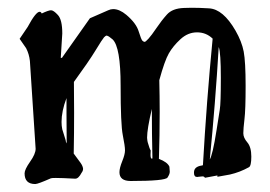

<svg xmlns="http://www.w3.org/2000/svg" viewBox="-20 -454 693 492"><path d="M369.1 -174.8C369.1 -132.5 369.6 -90.2 370.6 -47.9C370 -47.5 369.5 -47.4 369.1 -47.4C366.9 -47.4 365.7 -50.8 365.7 -57.6C365.7 -60.5 365.9 -64.1 366.2 -68.4C364.3 -71 361.7 -78.1 358.4 -89.8C357.7 -92.4 357.3 -96.2 356.9 -101.1C356.9 -116 361 -140.6 369.1 -174.8ZM150.4 -202.6V-164.1C150.4 -138 150.6 -112.1 150.9 -86.4C149.3 -89.4 148.4 -91.6 148.4 -93.3V-94.2L139.6 -122.6C138.3 -128.4 137.7 -134.8 137.7 -141.6C137.7 -159.8 141.9 -180.2 150.4 -202.6ZM43 -9.8C43 8.5 52.1 17.6 70.3 17.6C74.9 17.6 88.2 12.7 110.4 2.9C112 2.3 116.2 2 123 2C133.1 2 149.6 2.6 172.4 3.9H172.9C178.4 3.9 183.8 -1.1 189 -11.2C191.6 -14.5 192.9 -17.9 192.9 -21.5C192.5 -26 190.4 -31.1 186.5 -36.6C179.4 -46.4 173.5 -54.4 168.9 -60.5C169.6 -95.1 169.9 -129.9 169.9 -165C169.9 -191.4 169.8 -217.8 169.4 -244.1C194.8 -279 213.3 -305.9 224.9 -325C236.4 -344 243.7 -355.1 246.6 -358.4C249.2 -361.3 251.6 -362.8 253.9 -362.8C254.2 -362.5 254.6 -362.3 254.9 -362.3C257.5 -361.7 262 -358.6 268.6 -353C282.2 -340 289.1 -300.5 289.1 -234.4C289.1 -168.3 290.9 -126 294.7 -107.4C298.4 -88.9 300.3 -76 300.3 -68.8C300.3 -61.7 297.9 -52.3 293.2 -40.8C288.5 -29.2 286.1 -19.9 286.1 -12.7C286.1 2.3 295.7 9.8 314.9 9.8C373.9 9.8 405.3 6.8 409.2 1C413.1 -4.9 415 -9.8 415 -13.7V-14.6L414.1 -26.9C410.8 -34.7 401.9 -41.3 387.2 -46.9C388.5 -86.9 389.2 -127.1 389.2 -167.5C389.2 -194.5 388.8 -221.5 388.2 -248.5C397.3 -281.7 405.4 -304.6 412.6 -317.1C419.8 -329.7 429.7 -341.8 442.4 -353.5C455.1 -365.2 469.2 -371.1 484.9 -371.1C500.5 -371.1 513.8 -365.7 524.9 -355C514.5 -247.9 506.2 -139.8 500 -30.8C498.7 -30.1 497.6 -29.8 496.6 -29.8C483.6 -27.8 477.1 -22 477.1 -12.2V-10.7C477.1 -3.9 479.8 -0.5 485.4 -0.5C486.3 -0.5 487.5 -0.7 488.8 -1C493 -1.6 496.3 -2 498.5 -2C500.8 -2 502.3 -1.6 502.9 -1L505.4 1.5L537.1 -4.4V-1L569.3 -6.8C586.3 -10.7 602.4 -16.9 617.7 -25.4C621.9 -27.3 624 -36.5 624 -52.7C624 -69 620.6 -81.1 613.8 -89.1C606.9 -97.1 603.5 -104.9 603.5 -112.5C603.5 -120.2 604.5 -132.1 606.4 -148.2C608.4 -164.3 609.4 -193 609.4 -234.1C609.4 -275.3 607.7 -304.5 604.5 -321.8C601.2 -339 594.2 -356.9 583.5 -375.5C562.3 -412.3 539.7 -431.3 515.6 -432.6C500 -433.6 485.2 -434.1 471.2 -434.1C464.4 -434.1 457.7 -433.9 451.2 -433.6C431.6 -432.9 417.2 -427.3 407.7 -416.7C398.3 -406.2 389.3 -394.6 380.9 -382.1C372.4 -369.5 365.6 -360.5 360.6 -355C355.6 -349.4 352.2 -346.7 350.6 -346.7C349 -346.7 347.1 -347.7 345 -349.6C342.9 -351.6 339.7 -359.5 335.4 -373.5C331.2 -387.5 320.6 -401.7 303.7 -416C292 -425.8 280.8 -430.7 270 -430.7C265.8 -430.7 261.6 -429.7 257.3 -427.7C243.7 -421.9 228 -415 210.4 -407.2L138.7 -305.7H135.7L139.6 -368.2C139.6 -391.6 135.9 -407.4 128.4 -415.5C120.9 -423.7 115.1 -427.7 110.8 -427.7C106.6 -427.7 98.6 -425 86.9 -419.4C85.6 -422.4 83.8 -423.8 81.5 -423.8C75 -423.8 64.8 -410.8 50.8 -384.8L30.3 -354.5L46.9 -330.6C52.1 -320.5 55.3 -309.6 56.6 -297.9L71.3 -72.8C71.3 -64 66.6 -52.9 57.1 -39.6C47.7 -26.2 43 -16.3 43 -9.8ZM543.2 -173.1C541.4 -162.5 538.7 -145.6 535.2 -122.3C531.6 -99 528.3 -81.4 525.4 -69.3C522.5 -57.3 519.9 -49.3 517.6 -45.4C527 -140.8 534.7 -236.8 540.5 -333.5C544.1 -324.1 545.9 -297.6 545.9 -254.2C545.9 -210.7 545 -183.7 543.2 -173.1Z"/></svg>

Font: Drukaatie burti
Style: Regular
Weight: 400
Version: Version 0.14.4